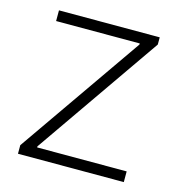

<svg xmlns="http://www.w3.org/2000/svg" viewBox="-86 -617 651 694"><g transform="rotate(15 239.5 -270.5)"><path d="M42 -33 364 -496V-500H51V-540H428V-513L103 -45V-41H438V-1H42Z"/></g></svg>

Font: Encode Sans Wide
Style: Thin
Weight: 100
Designer: Pablo Impallari, Andres Torresi
Foundry: Pablo Impallari, Andres Torresi
Version: Version 1.000; ttfautohint (v1.00) -l 8 -r 50 -G 200 -x 14 -